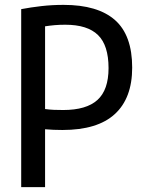

<svg xmlns="http://www.w3.org/2000/svg" viewBox="-20 -768 600 788"><path d="M67 0V-730.5Q106.5 -738 150.2 -743Q194 -748 241 -748Q381 -748 451.8 -685.8Q522.5 -623.5 522.5 -490.5Q522.5 -365 451.2 -299.8Q380 -234.5 236.5 -234.5Q198 -234.5 165 -237.5V0ZM239.5 -316.5Q334.5 -316.5 380 -357.8Q425.5 -399 425.5 -488.5Q425.5 -582 382.2 -624.2Q339 -666.5 248 -666.5Q225 -666.5 204.8 -664.8Q184.5 -663 165 -660V-320.5Q183 -318 201.2 -317.2Q219.5 -316.5 239.5 -316.5Z"/></svg>

Font: Encode Sans Cnd Md
Style: Regular
Weight: 500
Width: 3
Designer: Multiple Designers
Foundry: Impallari Type
Version: Version 3.002; ttfautohint (v1.8.3) -l 8 -r 50 -G 200 -x 14 